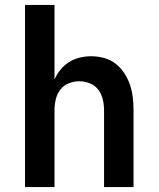

<svg xmlns="http://www.w3.org/2000/svg" viewBox="-20 -755 640 775"><path d="M81 0V-735H200V-434Q209 -455 224 -473.5Q239 -492 259 -504.5Q279 -517 302 -522.5Q325 -528 348 -528Q374 -528 400 -521Q426 -514 446.5 -498Q467 -482 481.5 -460Q496 -438 504.5 -413Q513 -388 516 -362Q519 -336 519 -310V0H400V-310Q400 -332 395 -353.5Q390 -375 377 -392.5Q364 -410 343 -418.5Q322 -427 300 -427Q278 -427 257 -418.5Q236 -410 223 -392.5Q210 -375 205 -353.5Q200 -332 200 -310V0Z"/></svg>

Font: Zed Sans Extended
Style: Bold
Weight: 700
Width: 7
Designer: Belleve Invis
Foundry: Belleve Invis
Version: Version 1.0.0; ttfautohint (v1.8.4)